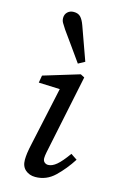

<svg xmlns="http://www.w3.org/2000/svg" viewBox="-120 -819 555 884"><g transform="rotate(15 157.5 -377.0)"><path d="M76 -51Q76 -66 78.5 -84.5Q81 -103 88 -134L147 -407L46 -411L52 -446L223 -498L242 -488L172 -151Q167 -128 163.5 -110Q160 -92 160 -82Q160 -69 167.5 -62.5Q175 -56 185 -56Q204 -56 225 -73.5Q246 -91 276 -133L306 -113Q274 -63 234.5 -25Q195 13 142 13Q114 13 95 -3.5Q76 -20 76 -51ZM228 -559 197 -542Q172 -578 149 -609.5Q126 -641 100 -678Q89 -695 83 -705Q77 -715 77 -728Q77 -745 88.5 -756Q100 -767 118 -767Q139 -767 150.5 -755Q162 -743 171 -718Q186 -677 199.5 -638.5Q213 -600 228 -559Z"/></g></svg>

Font: Source Serif 4 SmText
Style: Italic
Weight: 400
Italic angle: -12°
Designer: Frank Grießhammer
Foundry: Adobe
Version: Version 4.005;hotconv 1.1.0;makeotfexe 2.6.0